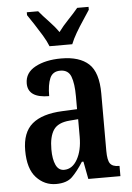

<svg xmlns="http://www.w3.org/2000/svg" viewBox="-55 -807 588 858"><g transform="rotate(-5 239.5 -378.0)"><path d="M162 10Q110 10 73.5 -29.5Q37 -69 37 -151Q37 -232 82 -270Q127 -308 218 -312L284 -315V-373Q284 -430 272 -461.5Q260 -493 224 -493Q190 -493 177.5 -464Q165 -435 165 -384Q70 -384 70 -449Q70 -497 116.5 -522Q163 -547 233 -547Q315 -547 356.5 -508.5Q398 -470 398 -375V-118Q398 -76 409 -61Q420 -46 448 -46H451V0H307L292 -79H285Q259 -38 234.5 -14Q210 10 162 10ZM203 -50Q240 -50 262.5 -90Q285 -130 285 -191V-270L247 -267Q194 -263 174 -233Q154 -203 154 -146Q154 -102 166 -76Q178 -50 203 -50ZM186 -606Q177 -629 161 -655.5Q145 -682 128 -708Q111 -734 98 -753V-766H149Q167 -744 192.5 -717.5Q218 -691 236 -665Q255 -691 280.5 -717.5Q306 -744 324 -766H375V-753Q363 -734 345.5 -708Q328 -682 312.5 -655.5Q297 -629 288 -606Z"/></g></svg>

Font: Noto Serif Myanmar ExtraCondensed SemiBold
Style: Regular
Weight: 600
Width: 2
Designer: Ben Mitchell and the Monotype Design Team
Foundry: Monotype Imaging Inc.
Version: Version 2.106; ttfautohint (v1.8.4.7-5d5b)